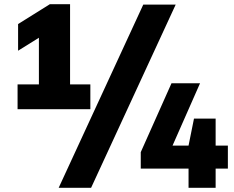

<svg xmlns="http://www.w3.org/2000/svg" viewBox="-20 -830 1120 918"><path d="M315 -426.5H412V-308H64V-426.5H166V-649.5L66.5 -587.5V-715L218.5 -810H315ZM260.5 68 665 -808H820L415.5 68ZM1069.5 -134V-24H1011V68H881.5V-24H653V-102.5L800 -432H936.5L805 -134H881.5L907.5 -263H1011V-134Z"/></svg>

Font: Encode Sans ExtraBold
Style: Regular
Weight: 800
Designer: Multiple Designers
Foundry: Impallari Type
Version: Version 2.000